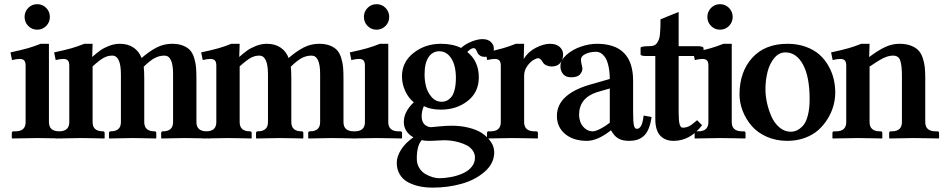

<svg xmlns="http://www.w3.org/2000/svg" viewBox="-20 -651 4441 904"><path d="M210.4 -76.2Q210.4 -32.7 259.3 -32.7H267.1Q275.4 -32.7 275.4 -24.4V-1L273.4 1L225.6 0Q178.2 -1 153.8 -1L37.6 1L35.6 -1V-24.4Q35.6 -32.7 43.5 -32.7H52.7Q100.6 -32.7 100.6 -76.2V-342.3Q100.6 -358.4 94.2 -366Q87.9 -373.5 71.8 -373.5Q58.6 -373.5 36.6 -368.2L29.3 -404.3Q83.5 -416 111.6 -424.1Q139.6 -432.1 171.4 -444.8H210.4ZM113 -528.8Q95.7 -546.4 95.7 -571.3Q95.7 -596.2 113 -613.8Q130.4 -631.3 155.3 -631.3Q180.2 -631.3 197.5 -613.8Q214.8 -596.2 214.8 -571.3Q214.8 -546.4 197.5 -528.8Q180.2 -511.2 155.3 -511.2Q130.4 -511.2 113 -528.8Z M794.9 -76.2V-302.7Q794.9 -389.2 754.4 -389.2Q729.5 -389.2 707.5 -377.2Q685.5 -365.2 656.7 -336.9Q659.2 -315.9 659.2 -281.7V-76.2Q659.2 -32.7 707.5 -32.7Q715.8 -32.7 715.8 -24.4V-1L713.9 1L670.4 0Q627 -1 602.5 -1L495.1 1L493.2 -1V-24.4Q493.2 -32.7 501.5 -32.7Q549.3 -32.7 549.3 -76.2V-300.8Q549.3 -389.2 508.3 -389.2Q486.8 -389.2 467.3 -378.2Q447.8 -367.2 416 -338.4V-76.2Q416 -32.7 464.4 -32.7Q472.7 -32.7 472.7 -24.4V-1L470.7 1L427.2 0Q383.8 -1 359.4 -1L243.2 1L241.2 -1V-24.4Q241.2 -32.7 249 -32.7H258.3Q306.2 -32.7 306.2 -76.2V-342.3Q306.2 -358.4 299.8 -366Q293.5 -373.5 277.3 -373.5Q264.2 -373.5 242.2 -368.2L234.9 -404.3Q289.1 -416 317.1 -424.1Q345.2 -432.1 377 -444.8H416L414.1 -382.8Q436.5 -402.3 452.1 -413.6Q467.8 -424.8 492.9 -434.8Q518.1 -444.8 543.9 -444.8Q582.5 -444.8 608.9 -426.8Q635.3 -408.7 646.5 -377.9Q685.1 -411.1 718.8 -428Q752.4 -444.8 790 -444.8Q820.8 -444.8 842.3 -436Q863.8 -427.2 875.7 -413.6Q887.7 -399.9 894.5 -377Q901.4 -354 903.1 -333Q904.8 -312 904.8 -280.8V-76.2Q904.8 -32.7 953.6 -32.7H961.4Q969.7 -32.7 969.7 -24.4V-1L967.8 1L919.9 0Q872.6 -1 848.1 -1L740.7 1L738.8 -1V-24.4Q738.8 -32.7 747.1 -32.7Q794.9 -32.7 794.9 -76.2Z M1487.3 -76.2V-302.7Q1487.3 -389.2 1446.8 -389.2Q1421.9 -389.2 1399.9 -377.2Q1377.9 -365.2 1349.1 -336.9Q1351.6 -315.9 1351.6 -281.7V-76.2Q1351.6 -32.7 1399.9 -32.7Q1408.2 -32.7 1408.2 -24.4V-1L1406.2 1L1362.8 0Q1319.3 -1 1294.9 -1L1187.5 1L1185.5 -1V-24.4Q1185.5 -32.7 1193.8 -32.7Q1241.7 -32.7 1241.7 -76.2V-300.8Q1241.7 -389.2 1200.7 -389.2Q1179.2 -389.2 1159.7 -378.2Q1140.1 -367.2 1108.4 -338.4V-76.2Q1108.4 -32.7 1156.7 -32.7Q1165 -32.7 1165 -24.4V-1L1163.1 1L1119.6 0Q1076.2 -1 1051.8 -1L935.5 1L933.6 -1V-24.4Q933.6 -32.7 941.4 -32.7H950.7Q998.5 -32.7 998.5 -76.2V-342.3Q998.5 -358.4 992.2 -366Q985.8 -373.5 969.7 -373.5Q956.5 -373.5 934.6 -368.2L927.2 -404.3Q981.4 -416 1009.5 -424.1Q1037.6 -432.1 1069.3 -444.8H1108.4L1106.4 -382.8Q1128.9 -402.3 1144.5 -413.6Q1160.2 -424.8 1185.3 -434.8Q1210.4 -444.8 1236.3 -444.8Q1274.9 -444.8 1301.3 -426.8Q1327.6 -408.7 1338.9 -377.9Q1377.4 -411.1 1411.1 -428Q1444.8 -444.8 1482.4 -444.8Q1513.2 -444.8 1534.7 -436Q1556.2 -427.2 1568.1 -413.6Q1580.1 -399.9 1586.9 -377Q1593.8 -354 1595.5 -333Q1597.2 -312 1597.2 -280.8V-76.2Q1597.2 -32.7 1646 -32.7H1653.8Q1662.1 -32.7 1662.1 -24.4V-1L1660.2 1L1612.3 0Q1564.9 -1 1540.5 -1L1433.1 1L1431.2 -1V-24.4Q1431.2 -32.7 1439.5 -32.7Q1487.3 -32.7 1487.3 -76.2Z M1808.1 -76.2Q1808.1 -32.7 1856.9 -32.7H1864.7Q1873 -32.7 1873 -24.4V-1L1871.1 1L1823.2 0Q1775.9 -1 1751.5 -1L1635.3 1L1633.3 -1V-24.4Q1633.3 -32.7 1641.1 -32.7H1650.4Q1698.2 -32.7 1698.2 -76.2V-342.3Q1698.2 -358.4 1691.9 -366Q1685.5 -373.5 1669.4 -373.5Q1656.2 -373.5 1634.3 -368.2L1627 -404.3Q1681.2 -416 1709.2 -424.1Q1737.3 -432.1 1769 -444.8H1808.1ZM1710.7 -528.8Q1693.4 -546.4 1693.4 -571.3Q1693.4 -596.2 1710.7 -613.8Q1728 -631.3 1752.9 -631.3Q1777.8 -631.3 1795.2 -613.8Q1812.5 -596.2 1812.5 -571.3Q1812.5 -546.4 1795.2 -528.8Q1777.8 -511.2 1752.9 -511.2Q1728 -511.2 1710.7 -528.8Z M2126.5 -284.2Q2126.5 -342.8 2104.7 -376.2Q2083 -409.7 2047.9 -409.7Q2017.1 -409.7 1998 -382.1Q1979 -354.5 1979 -300.8Q1979 -272 1985.8 -244.4Q1992.7 -216.8 2012 -194.3Q2031.2 -171.9 2060.1 -171.9Q2071.8 -171.9 2082 -176.3Q2092.3 -180.7 2103 -191.9Q2113.8 -203.1 2120.1 -226.8Q2126.5 -250.5 2126.5 -284.2ZM1997.6 12.2Q1976.1 12.2 1966.3 8.3Q1942.4 33.2 1942.4 96.2Q1942.4 121.1 1954.3 140.1Q1966.3 159.2 1983.9 168.9Q2001.5 178.7 2017.6 183.3Q2033.7 188 2045.9 188Q2075.2 188 2104.2 182.4Q2133.3 176.8 2158.9 165.5Q2184.6 154.3 2200.4 135Q2216.3 115.7 2216.3 91.3Q2216.3 72.3 2205.3 57.1Q2194.3 42 2178 33.4Q2161.6 24.9 2140.9 19Q2120.1 13.2 2102.8 11.2Q2085.4 9.3 2070.3 9.3Q2060.5 9.3 2039.1 10.7Q2017.6 12.2 1997.6 12.2ZM2261.2 -383.3Q2249.5 -383.3 2241.5 -388.4Q2233.4 -393.6 2230.2 -398.7Q2227.1 -403.8 2224.1 -411.6Q2219.2 -424.3 2210 -424.3Q2197.3 -424.3 2180.2 -406.2Q2234.4 -362.8 2234.4 -287.1Q2234.4 -216.8 2182.1 -175.8Q2129.9 -134.8 2055.7 -134.8Q2007.3 -134.8 1975.6 -151.4Q1965.3 -127.9 1965.3 -104Q1965.3 -77.1 1979.2 -64.7Q1993.2 -52.2 2010.3 -52.2Q2011.2 -52.2 2046.6 -55.7Q2082 -59.1 2104.5 -59.1Q2150.9 -59.1 2187.7 -49.6Q2224.6 -40 2246.3 -26.1Q2268.1 -12.2 2282.5 5.4Q2296.9 22.9 2302 37.8Q2307.1 52.7 2307.1 65.4Q2307.1 117.7 2262.9 156.7Q2218.8 195.8 2154.1 214.1Q2089.4 232.4 2017.6 232.4Q1984.9 232.4 1956.3 226.6Q1927.7 220.7 1902.6 207.8Q1877.4 194.8 1862.8 171.1Q1848.1 147.5 1848.1 115.7Q1848.1 85.9 1868.4 53.7Q1888.7 21.5 1926.3 -4.4Q1881.3 -30.8 1881.3 -76.7Q1881.3 -125 1928.2 -169.4Q1903.8 -188.5 1888.2 -221.9Q1872.6 -255.4 1872.6 -291.5Q1872.6 -358.9 1927.2 -401.9Q1981.9 -444.8 2056.2 -444.8Q2111.8 -444.8 2150.9 -425.3Q2171.4 -443.8 2200.4 -455.3Q2229.5 -466.8 2251.5 -466.8Q2277.8 -466.8 2291.5 -453.1Q2305.2 -439.5 2305.2 -422.9Q2305.2 -404.8 2293.5 -394Q2281.7 -383.3 2261.2 -383.3Z M2447.8 -444.8 2445.8 -373.5Q2466.8 -407.7 2503.4 -426.3Q2540 -444.8 2569.8 -444.8Q2598.6 -444.8 2615 -430.2Q2631.3 -415.5 2631.3 -395Q2631.3 -369.6 2617.4 -353.8Q2603.5 -337.9 2576.7 -337.9Q2565.4 -337.9 2553.5 -343Q2541.5 -348.1 2537.1 -356Q2524.9 -377 2514.2 -377Q2505.9 -377 2491 -368.2Q2476.1 -359.4 2461.9 -339.1Q2447.8 -318.8 2447.8 -294.4V-76.2Q2447.8 -32.7 2496.6 -32.7H2504.4Q2512.7 -32.7 2512.7 -24.4V-1L2510.7 1L2462.9 0Q2415.5 -1 2391.1 -1L2274.9 1L2272.9 -1V-24.4Q2272.9 -32.7 2280.8 -32.7H2290Q2337.9 -32.7 2337.9 -76.2V-342.3Q2337.9 -358.4 2331.5 -366Q2325.2 -373.5 2309.1 -373.5Q2295.9 -373.5 2273.9 -368.2L2266.6 -404.3Q2320.8 -416 2348.9 -424.1Q2377 -432.1 2408.7 -444.8Z M2941.4 12.2Q2909.7 12.2 2890.1 0.2Q2870.6 -11.7 2856.9 -37.6Q2793.5 12.2 2743.7 12.2Q2679.2 12.2 2640.6 -20.3Q2602.1 -52.7 2602.1 -105.5Q2602.1 -212.9 2776.9 -257.8L2851.1 -279.3Q2850.6 -316.4 2844.2 -343Q2837.9 -369.6 2827.9 -382.8Q2817.9 -396 2807.9 -401.6Q2797.9 -407.2 2787.6 -407.2Q2758.3 -407.2 2736.8 -397Q2715.3 -386.7 2715.3 -370.6Q2715.3 -359.4 2718.8 -346.2Q2722.2 -333 2722.2 -328.1Q2722.2 -313 2710.2 -300Q2698.2 -287.1 2668.9 -287.1Q2644 -287.1 2631.3 -302.2Q2618.7 -317.4 2618.7 -338.9Q2618.7 -367.2 2646.7 -392.3Q2674.8 -417.5 2714.4 -431.2Q2753.9 -444.8 2790.5 -444.8Q2960.9 -444.8 2960.9 -270.5V-125Q2960.9 -79.6 2964.4 -62Q2967.8 -44.4 2978.5 -44.4Q3003.9 -44.4 3010.3 -106.9L3047.9 -100.1Q3043 -65.9 3033 -43Q3022.9 -20 3008.1 -8.3Q2993.2 3.4 2977.5 7.8Q2961.9 12.2 2941.4 12.2ZM2851.1 -73.2V-234.4L2791.5 -217.3Q2706.5 -189.9 2706.5 -109.9Q2706.5 -94.2 2712.2 -77.6Q2717.8 -61 2733.4 -46.9Q2749 -32.7 2771 -32.7Q2784.2 -32.7 2807.6 -44.9Q2831.1 -57.1 2851.1 -73.2Z M3175.3 -387.2V-122.6Q3175.3 -82 3179.9 -65.9Q3184.6 -49.8 3194.3 -49.8Q3210.4 -49.8 3224.1 -56.6Q3237.8 -63.5 3262.2 -85L3285.6 -61.5Q3229.5 12.2 3151.4 12.2Q3111.3 12.2 3088.4 -12.7Q3065.4 -37.6 3065.4 -90.3V-387.2H3022.9Q2996.1 -387.2 2996.1 -395V-425.8Q2996.1 -433.6 3037.6 -433.6Q3049.8 -433.6 3058.8 -437Q3067.9 -440.4 3073.5 -448.7Q3079.1 -457 3082.5 -465.8Q3085.9 -474.6 3087.4 -491.5Q3088.9 -508.3 3089.4 -522.2Q3089.8 -536.1 3089.8 -560.1L3175.3 -594.7V-433.6H3262.7Q3292.5 -433.6 3292.5 -423.8V-404.3Q3292.5 -396 3278.3 -391.6Q3264.2 -387.2 3247.6 -387.2Z M3425.3 -76.2Q3425.3 -32.7 3474.1 -32.7H3481.9Q3490.2 -32.7 3490.2 -24.4V-1L3488.3 1L3440.4 0Q3393.1 -1 3368.7 -1L3252.4 1L3250.5 -1V-24.4Q3250.5 -32.7 3258.3 -32.7H3267.6Q3315.4 -32.7 3315.4 -76.2V-342.3Q3315.4 -358.4 3309.1 -366Q3302.7 -373.5 3286.6 -373.5Q3273.4 -373.5 3251.5 -368.2L3244.1 -404.3Q3298.3 -416 3326.4 -424.1Q3354.5 -432.1 3386.2 -444.8H3425.3ZM3327.9 -528.8Q3310.5 -546.4 3310.5 -571.3Q3310.5 -596.2 3327.9 -613.8Q3345.2 -631.3 3370.1 -631.3Q3395 -631.3 3412.4 -613.8Q3429.7 -596.2 3429.7 -571.3Q3429.7 -546.4 3412.4 -528.8Q3395 -511.2 3370.1 -511.2Q3345.2 -511.2 3327.9 -528.8Z M3677.7 -404.3Q3647.5 -404.3 3625.5 -377.7Q3603.5 -351.1 3593.8 -312.5Q3584 -273.9 3584 -229.5Q3584 -199.7 3591.3 -166.5Q3598.6 -133.3 3612.3 -102.3Q3626 -71.3 3649.9 -51Q3673.8 -30.8 3703.1 -30.8Q3718.3 -30.8 3732.4 -37.4Q3746.6 -43.9 3760.7 -59.3Q3774.9 -74.7 3783.4 -106.9Q3792 -139.2 3792 -184.1Q3792 -289.1 3761 -346.7Q3730 -404.3 3677.7 -404.3ZM3461.9 -206.5Q3461.9 -312.5 3521.7 -378.7Q3581.5 -444.8 3688 -444.8Q3734.9 -444.8 3773.4 -430.9Q3812 -417 3837.4 -394.5Q3862.8 -372.1 3880.1 -341.8Q3897.5 -311.5 3905 -280Q3912.6 -248.5 3912.6 -215.8Q3912.6 -184.6 3904.1 -153.3Q3895.5 -122.1 3877.2 -92Q3858.9 -62 3833 -38.8Q3807.1 -15.6 3769.3 -1.7Q3731.4 12.2 3686.5 12.2Q3633.8 12.2 3589.8 -7.3Q3545.9 -26.9 3518.8 -58.6Q3491.7 -90.3 3476.8 -128.7Q3461.9 -167 3461.9 -206.5Z M4074.2 -444.8 4072.3 -382.3Q4113.8 -413.6 4147 -429.2Q4180.2 -444.8 4214.4 -444.8Q4245.6 -444.8 4267.8 -436.5Q4290 -428.2 4303.2 -414.8Q4316.4 -401.4 4324 -379.6Q4331.5 -357.9 4334 -336.2Q4336.4 -314.5 4336.4 -284.2V-76.2Q4336.4 -32.7 4385.3 -32.7H4393.1Q4401.4 -32.7 4401.4 -24.4V-1L4399.4 1L4351.6 0Q4304.2 -1 4279.8 -1L4168.5 1L4166.5 -1V-24.4Q4166.5 -32.7 4174.3 -32.7H4178.7Q4226.6 -32.7 4226.6 -76.2V-291Q4226.6 -345.2 4218.3 -367.2Q4210 -389.2 4184.6 -389.2Q4163.1 -389.2 4139.2 -377.4Q4115.2 -365.7 4074.2 -337.4V-76.2Q4074.2 -32.7 4123 -32.7H4126Q4134.3 -32.7 4134.3 -24.4V-1L4132.3 1L4086.9 0Q4042 -1 4017.6 -1L3901.4 1L3899.4 -1V-24.4Q3899.4 -32.7 3907.2 -32.7H3916.5Q3964.4 -32.7 3964.4 -76.2V-342.3Q3964.4 -358.4 3958 -366Q3951.7 -373.5 3935.5 -373.5Q3922.4 -373.5 3900.4 -368.2L3893.1 -404.3Q3947.3 -416 3975.3 -424.1Q4003.4 -432.1 4035.2 -444.8Z"/></svg>

Font: LL2
Style: Bold
Weight: 700
Designer: Philipp H. Poll
Foundry: Philipp H. Poll
Version: Version 2.7.x